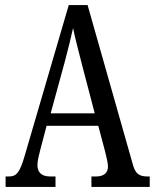

<svg xmlns="http://www.w3.org/2000/svg" viewBox="-20 -734 608 754"><path d="M2 0H198V-41H177C141 -41 127 -59 127 -86C127 -104 134 -129 138 -145L163 -240H366L393 -138C398 -118 404 -93 404 -80C404 -56 389 -41 357 -41H339V0H568V-41H560C527 -41 512 -51 502 -87L324 -714H250L76 -119C57 -55 44 -41 15 -41H2ZM179 -289 234 -490C247 -539 259 -587 267 -624C274 -587 287 -540 302 -480L352 -289Z"/></svg>

Font: Noto Serif Sinhala ExtraCondensed
Style: Regular
Weight: 400
Width: 2
Designer: Jelle Bosma - Monotype Design Team
Foundry: Monotype Imaging Inc.
Version: Version 2.007